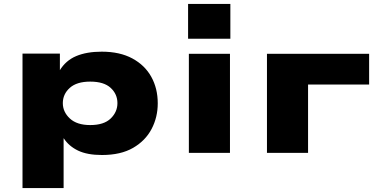

<svg xmlns="http://www.w3.org/2000/svg" viewBox="-20 -781 1931 981"><path d="M95 180V-507H286V-421H285Q316 -472 369.5 -494.5Q423 -517 500 -517Q592 -517 656 -482.5Q720 -448 753 -388.5Q786 -329 786 -253Q786 -182 754.5 -122Q723 -62 660 -25.5Q597 11 501 11Q426 11 379 -11.5Q332 -34 306 -74H305V180ZM441 -142Q511 -142 545.5 -175.5Q580 -209 580 -254Q580 -300 545.5 -332Q511 -364 441 -364Q372 -364 336.5 -332Q301 -300 301 -254Q301 -209 337 -175.5Q373 -142 441 -142Z M941 -583V-761H1157V-583ZM945 0V-506H1155V0Z M1344 0V-506H1866V-349H1554V0Z"/></svg>

Font: Nunito Sans 7pt Expanded Black
Style: Regular
Weight: 900
Width: 7
Designer: Vernon Adams
Foundry: Vernon Adams
Version: Version 3.101;gftools[0.9.27]